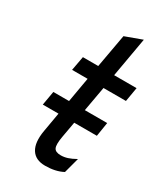

<svg xmlns="http://www.w3.org/2000/svg" viewBox="-184 -799 765 889"><g transform="rotate(30 198.5 -355.0)"><path d="M209 12Q157.5 12 135.5 -23.2Q113.5 -58.5 125 -125L179 -435H96L110 -511H192L224 -689L314 -722L277 -511H397L384 -435H264L212 -144Q204 -99 211.5 -82.5Q219 -66 248 -66Q266 -66 284 -71.8Q302 -77.5 326 -91L304 -9Q265 12 209 12ZM59 -228 72 -303H360L348 -228Z"/></g></svg>

Font: Overpass
Style: Italic
Weight: 400
Italic angle: -10°
Designer: Delve Withrington, Dave Bailey, Thomas Jockin
Foundry: Delve Fonts LLC
Version: Version 4.000